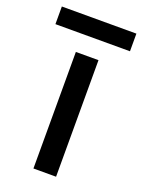

<svg xmlns="http://www.w3.org/2000/svg" viewBox="-193 -714 575 774"><g transform="rotate(20 95.0 -326.5)"><path d="M-64.9 -652.8H254.9V-577.1H-64.9ZM50.8 -500H147.9V0H50.8Z"/></g></svg>

Font: Overused Grotesk Medium
Style: Regular
Weight: 500
Version: Version 0.002